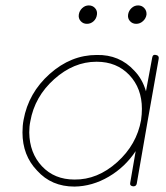

<svg xmlns="http://www.w3.org/2000/svg" viewBox="-20 -691 614 709"><path d="M255 -2Q170 -2 117 -61Q63 -117 63 -202Q63 -227 67 -248Q85 -348 163.5 -418Q242 -488 337 -488Q421 -490 476 -430Q506 -399 519 -354L542 -478Q544 -491 556 -488Q568 -486 566 -474L525 -243L485 -13Q483 -3 473 -3H471Q458 -5 461 -17L481 -133Q442 -74 381.5 -38.5Q321 -3 255 -2ZM92 -243Q88 -224 88 -202Q89 -126 135 -77Q181 -28 255 -28Q340 -27 412.5 -92Q485 -157 501 -248Q504 -269 504 -289Q504 -365 457.5 -414Q411 -463 337 -463H336Q252 -463 180 -398.5Q108 -334 92 -243ZM338 -637Q336 -622 325.5 -612.5Q315 -603 301 -603Q287 -603 278 -613Q269 -623 271 -637Q273 -651 283.5 -661Q294 -671 308 -671Q322 -671 331 -661Q340 -651 338 -637ZM521 -637Q519 -623 508 -613Q497 -603 483 -603Q469 -603 460 -613Q451 -623 453 -637Q455 -651 465.5 -661Q476 -671 490 -671Q504 -671 513 -661Q522 -651 521 -637Z"/></svg>

Font: Quicksand
Style: Light Italic
Weight: 300
Italic angle: -12°
Designer: Andrew Paglinawan
Foundry: Andrew Paglinawan
Version: 1.002